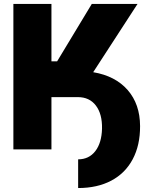

<svg xmlns="http://www.w3.org/2000/svg" viewBox="-20 -747 743 960"><path d="M46.9 0V-727.3H237.2V-440.3H265.6L438.9 -727.3H667.6L446 -386Q556.5 -367.5 618.3 -296.9Q680 -226.2 680.4 -116.5Q680.8 -21 643.6 49Q606.5 119 536.6 156.1Q466.6 193.2 370.7 193.2V49.7Q424.7 49.7 456.5 8.7Q488.3 -32.3 490.1 -103.7Q491.5 -177.2 459.3 -219.3Q427.2 -261.4 369.3 -261.4H237.2V0Z"/></svg>

Font: Karasuma Gothic
Style: Black
Weight: 900
Designer: Rasmus Andersson / Ryoko Nishizuka
Foundry: Genbu
Version: Version 1.00